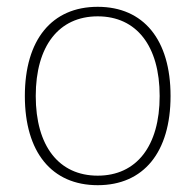

<svg xmlns="http://www.w3.org/2000/svg" viewBox="-20 -532 574 564"><path d="M267 12C402 12 481 -85 481 -250C481 -415 402 -512 267 -512C132 -512 53 -415 53 -250C53 -85 132 12 267 12ZM267 -16C153 -16 85 -103 85 -250C85 -397 153 -484 267 -484C381 -484 449 -397 449 -250C449 -103 381 -16 267 -16Z"/></svg>

Font: Arima Koshi Thin
Style: Regular
Weight: 250
Designer: Joana Correia and Natanael Gama
Foundry: NDISCOVER
Version: Version 1.019;PS 001.019;hotconv 1.0.88;makeotf.lib2.5.64775